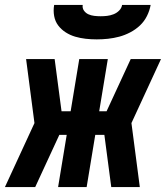

<svg xmlns="http://www.w3.org/2000/svg" viewBox="-50 -760 674 780"><path d="M93 0H-30L90 -260L56 -520H172L200 -308H237L272 -520H388L353 -308H383L481 -520H604L484 -260L518 0H402L374 -212H337L302 0H186L221 -212H191ZM343 -600Q320 -600 298 -602.5Q276 -605 255.5 -611Q235 -617 217 -628.5Q199 -640 186.5 -656.5Q174 -673 170 -695Q166 -717 170 -740H286Q284 -727 291 -717Q298 -707 309 -702Q320 -697 333 -695.5Q346 -694 359 -694Q372 -694 385 -695.5Q398 -697 411 -702Q424 -707 434 -717Q444 -727 446 -740H562Q558 -717 547 -695Q536 -673 518.5 -656.5Q501 -640 479 -628.5Q457 -617 434.5 -611Q412 -605 389 -602.5Q366 -600 343 -600Z"/></svg>

Font: Iosevka Heavy Extended
Style: Italic
Weight: 900
Width: 7
Italic angle: -9°
Monospace: yes
Designer: Belleve Invis
Foundry: Belleve Invis
Version: Version 32.5.0; ttfautohint (v1.8.4)